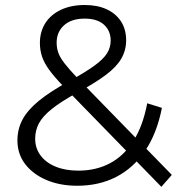

<svg xmlns="http://www.w3.org/2000/svg" viewBox="-20 -725 709 756"><path d="M615.4 10.6 228.5 -386.4Q193.5 -422.6 173.4 -450.4Q153.4 -478.1 145.2 -503.3Q137.1 -528.4 137.1 -555.5Q137.1 -600.5 158.7 -634.2Q180.3 -667.9 220.3 -686.6Q260.2 -705.3 313.6 -705.3Q363.4 -705.3 399.7 -688.6Q436 -671.9 456.4 -640.8Q476.7 -609.6 476.7 -566.1Q476.7 -527.7 458.2 -495.1Q439.7 -462.5 397.7 -430.7Q355.6 -398.9 284.4 -360.3Q220.7 -325.2 184.5 -296.3Q148.2 -267.4 133.4 -239.6Q118.5 -211.8 118.5 -178.8Q118.5 -141.3 139.8 -112.8Q161.1 -84.3 199.4 -68.7Q237.7 -53.1 288.3 -53.1Q358.2 -53.1 413.1 -82.2Q468.1 -111.4 505.5 -170.4Q542.8 -229.4 559.7 -318.3L617.5 -300.2Q597.9 -200 551.8 -131.8Q505.7 -63.5 437.9 -28.6Q370.1 6.4 284.3 6.4Q216.2 6.4 163 -16.2Q109.7 -38.9 79.2 -78.8Q48.6 -118.8 48.6 -172Q48.6 -216.6 68.6 -254.2Q88.6 -291.7 133.2 -328.2Q177.8 -364.7 251.5 -404.9Q314.6 -439.8 350.3 -465.4Q386 -491 400.9 -514.3Q415.8 -537.6 415.8 -565Q415.8 -603.9 389.4 -627.8Q363 -651.7 313.6 -651.7Q261.2 -651.7 232.1 -625.4Q203 -599 203 -556.7Q203 -536.1 209.7 -517.2Q216.4 -498.3 234.6 -474.9Q252.7 -451.5 285.6 -416.9L656.5 -36.4Z"/></svg>

Font: Montserrat Thin
Style: Regular
Weight: 100
Designer: Julieta Ulanovsky
Foundry: Julieta Ulanovsky
Version: Version 9.000